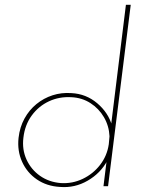

<svg xmlns="http://www.w3.org/2000/svg" viewBox="-20 -772 587 796"><path d="M229 3Q174 0 133 -28Q92 -56 71.5 -101.5Q51 -147 57 -201Q62 -245 81.5 -280.5Q101 -316 131 -340.5Q161 -365 198 -377Q235 -389 276 -386Q337 -383 383 -344Q429 -305 444 -252L439 -241L502 -752H522L428 0H409L424 -121L425 -106Q397 -54 343.5 -23Q290 8 229 3ZM232 -13Q280 -10 323 -30.5Q366 -51 395 -88.5Q424 -126 431 -174L434 -207Q432 -250 411 -286Q390 -322 355 -344.5Q320 -367 276 -369Q226 -372 183 -352Q140 -332 111.5 -293Q83 -254 77 -201Q71 -152 90 -110.5Q109 -69 146 -43Q183 -17 232 -13Z"/></svg>

Font: Josefin Sans Thin Thin
Style: Italic
Weight: 250
Italic angle: -7°
Version: Version 2.000